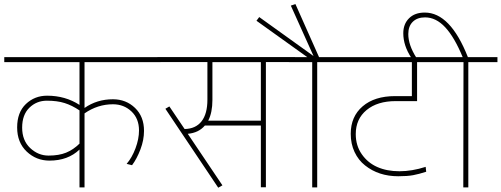

<svg xmlns="http://www.w3.org/2000/svg" viewBox="-35 -895 2395 917"><path d="M368.7 0H344.7V-180.7Q289.6 -127.9 201.2 -127.9Q138.2 -127.9 92.5 -171.1Q46.9 -214.4 46.9 -286.4Q46.9 -358.4 88.6 -398.2Q130.4 -438 189.9 -438Q276.9 -438 344.7 -394V-598.1H-14.6V-622.1H731.4V-598.1H368.7V-379.4Q428.2 -420.9 504.4 -420.9Q566.9 -420.9 609.9 -379.6Q652.8 -338.4 652.8 -270Q652.8 -226.1 635.7 -181.4Q618.7 -136.7 595.7 -106L569.8 -112.3Q595.2 -141.6 612.1 -186.5Q628.9 -231.4 628.9 -272Q628.9 -328.6 592.8 -362.8Q556.6 -397 504.4 -397Q431.6 -397 368.7 -353.5ZM344.7 -209V-367.7Q309.1 -391.6 273.7 -402.8Q238.3 -414.1 189 -414.1Q139.6 -414.1 105.2 -380.4Q70.8 -346.7 70.8 -285.4Q70.8 -224.1 109.1 -188Q147.5 -151.9 196.8 -151.9Q246.1 -151.9 280.5 -165.8Q314.9 -179.7 344.7 -209Z M955.6 -419.4V-598.6H716.8V-622.6H1374V-598.6H1234.9V-0.5H1210.9V-295.4H943.4Q914.1 -260.7 861.8 -255.9L1027.3 -9.8L1007.3 1.5L754.9 -375.5L773.9 -386.7L846.7 -278.8Q899.4 -279.8 927.5 -315.4Q955.6 -351.1 955.6 -419.4ZM979.5 -417.5Q979.5 -357.4 959.5 -318.8H1210.9V-598.1H979.5Z M1456.1 0V-598.1H1344.7V-622.1H1432.6L1189.9 -795.9L1203.1 -813.5L1462.4 -627.4L1354 -868.2L1376 -875.5L1488.8 -622.1H1619.1V-598.1H1480V0Z M1852.1 -436H1932.1V-598.1H1590.3V-622.1H2096.2V-598.1H1957V-412.1H1855Q1767.6 -412.1 1715.8 -369.4Q1664.1 -326.7 1664.1 -254.4Q1664.1 -199.7 1692.9 -158.4Q1721.7 -117.2 1767.3 -97.2Q1813 -77.1 1872.8 -77.1Q1932.6 -77.1 1998 -98.1L2000.5 -74.7Q1965.8 -63.5 1938 -58.3Q1910.2 -53.2 1867.2 -53.2Q1773.4 -53.2 1708.5 -105Q1676.8 -129.9 1658.4 -168.9Q1640.1 -208 1640.1 -255.9Q1640.1 -338.4 1697 -387.2Q1753.9 -436 1852.1 -436Z M2067.4 -598.1V-622.1H2174.8Q2135.7 -716.8 2091.6 -764.4Q2047.4 -812 1995.1 -812Q1958 -812 1936.5 -791Q1915 -770 1915 -732.4Q1915 -679.7 1954.1 -618.7H1929.7Q1891.1 -676.8 1891.1 -736.3Q1891.1 -780.3 1918.5 -807.6Q1945.8 -835 1993.7 -835Q2115.7 -835 2199.7 -622.1H2340.8V-598.1H2201.7V0H2177.7L2178.7 -598.1Z"/></svg>

Font: Yantramanav Thin
Style: Regular
Weight: 250
Version: Version 1.001;PS 1.0;hotconv 1.0.72;makeotf.lib2.5.5900; ttf